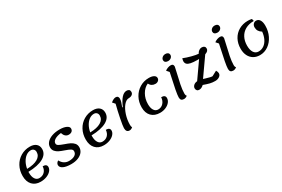

<svg xmlns="http://www.w3.org/2000/svg" viewBox="105 -2066 4904 3340"><g transform="rotate(-30 2556.5 -396.0)"><path d="M202 -232V-213Q202 -133 232 -87.5Q262 -42 314 -42Q379 -42 420 -83Q461 -124 465 -192Q546 -192 546 -132Q546 -92 514 -55.5Q482 -19 426.5 3Q371 25 304 25Q198 25 138 -40Q78 -105 78 -219Q78 -327 125 -414Q172 -501 255 -550.5Q338 -600 440 -600Q519 -600 563.5 -562Q608 -524 608 -457Q608 -354 502.5 -295.5Q397 -237 202 -232ZM208 -288Q346 -291 422.5 -336Q499 -381 499 -460Q499 -495 478 -516Q457 -537 423 -537Q372 -537 327.5 -504.5Q283 -472 251.5 -415.5Q220 -359 208 -288Z M704 -77Q704 -97 716 -115Q728 -133 750 -145Q775 -95 817 -68.5Q859 -42 910 -42Q982 -42 1026 -69Q1070 -96 1070 -147Q1070 -178 1037.5 -197Q1005 -216 938 -239Q876 -260 836 -279Q796 -298 768 -330.5Q740 -363 740 -411Q740 -466 778 -509Q816 -552 883.5 -576Q951 -600 1039 -600Q1119 -600 1170.5 -576Q1222 -552 1222 -515Q1222 -479 1198 -459.5Q1174 -440 1135 -440Q1097 -440 1070 -464Q1043 -488 1029 -534Q947 -525 900.5 -495.5Q854 -466 854 -424Q854 -395 884.5 -377.5Q915 -360 983 -336Q1047 -314 1086.5 -295Q1126 -276 1154.5 -243.5Q1183 -211 1183 -162Q1183 -109 1151 -66.5Q1119 -24 1058.5 0.5Q998 25 917 25Q818 25 761 -2Q704 -29 704 -77Z M1470 -232V-213Q1470 -133 1500 -87.5Q1530 -42 1582 -42Q1647 -42 1688 -83Q1729 -124 1733 -192Q1814 -192 1814 -132Q1814 -92 1782 -55.5Q1750 -19 1694.5 3Q1639 25 1572 25Q1466 25 1406 -40Q1346 -105 1346 -219Q1346 -327 1393 -414Q1440 -501 1523 -550.5Q1606 -600 1708 -600Q1787 -600 1831.5 -562Q1876 -524 1876 -457Q1876 -354 1770.5 -295.5Q1665 -237 1470 -232ZM1476 -288Q1614 -291 1690.5 -336Q1767 -381 1767 -460Q1767 -495 1746 -516Q1725 -537 1691 -537Q1640 -537 1595.5 -504.5Q1551 -472 1519.5 -415.5Q1488 -359 1476 -288Z M2021 -58Q2021 -99 2048.5 -238.5Q2076 -378 2108 -500L2064 -550Q2121 -597 2163 -597Q2191 -597 2204 -581.5Q2217 -566 2217 -542Q2217 -511 2206.5 -474.5Q2196 -438 2176 -389L2186 -384Q2278 -601 2383 -601Q2449 -601 2449 -542Q2449 -509 2423 -489Q2397 -469 2355 -469Q2302 -469 2252 -409Q2202 -349 2171 -253Q2140 -157 2140 -55Q2140 -18 2152 -3Q2122 25 2089 25Q2021 25 2021 -58Z M2468 -217Q2468 -325 2516 -412.5Q2564 -500 2647 -550Q2730 -600 2829 -600Q2892 -600 2928.5 -579.5Q2965 -559 2965 -523Q2965 -493 2941.5 -472.5Q2918 -452 2883 -452Q2803 -452 2767 -524Q2690 -490 2640.5 -404.5Q2591 -319 2591 -211Q2591 -132 2620.5 -87Q2650 -42 2702 -42Q2765 -42 2806 -87.5Q2847 -133 2851 -202Q2932 -202 2932 -141Q2932 -96 2901 -58Q2870 -20 2817.5 2.5Q2765 25 2703 25Q2593 25 2530.5 -39Q2468 -103 2468 -217Z M3200 -742Q3200 -772 3225 -794.5Q3250 -817 3289 -817Q3322 -817 3340.5 -801.5Q3359 -786 3359 -761Q3359 -729 3334 -707Q3309 -685 3270 -685Q3238 -685 3219 -700.5Q3200 -716 3200 -742ZM3113 -46Q3113 -87 3132.5 -192Q3152 -297 3199 -508L3155 -558Q3179 -577 3210.5 -588.5Q3242 -600 3268 -600Q3298 -600 3310.5 -587.5Q3323 -575 3323 -545Q3323 -537 3304 -459Q3273 -332 3252.5 -229Q3232 -126 3232 -55Q3232 -17 3250 -2Q3217 25 3181 25Q3147 25 3130 8Q3113 -9 3113 -46Z M3888 -465 3640 -112 3679 -100Q3733 -84 3759.5 -77.5Q3786 -71 3808 -71L3908 -124Q3929 -89 3929 -61Q3929 -24 3893.5 0.5Q3858 25 3808 25Q3752 25 3703.5 13Q3655 1 3583 -25Q3558 -2 3536.5 8Q3515 18 3490 18Q3463 18 3447.5 0.5Q3432 -17 3432 -42Q3432 -74 3458 -99.5Q3484 -125 3532 -130L3755 -448Q3744 -447 3720 -447Q3638 -448 3590 -458Q3542 -468 3519.5 -490Q3497 -512 3497 -550Q3497 -568 3508 -605Q3573 -578 3660.5 -555Q3748 -532 3795 -530Q3809 -561 3836 -580.5Q3863 -600 3892 -600Q3924 -600 3942.5 -584.5Q3961 -569 3961 -542Q3961 -488 3888 -465Z M4190 -742Q4190 -772 4215 -794.5Q4240 -817 4279 -817Q4312 -817 4330.5 -801.5Q4349 -786 4349 -761Q4349 -729 4324 -707Q4299 -685 4260 -685Q4228 -685 4209 -700.5Q4190 -716 4190 -742ZM4103 -46Q4103 -87 4122.5 -192Q4142 -297 4189 -508L4145 -558Q4169 -577 4200.5 -588.5Q4232 -600 4258 -600Q4288 -600 4300.5 -587.5Q4313 -575 4313 -545Q4313 -537 4294 -459Q4263 -332 4242.5 -229Q4222 -126 4222 -55Q4222 -17 4240 -2Q4207 25 4171 25Q4137 25 4120 8Q4103 -9 4103 -46Z M4469 -238Q4469 -344 4513.5 -426Q4558 -508 4638 -554Q4718 -600 4819 -600Q4861 -600 4896 -592Q4907 -576 4909 -545Q4809 -545 4738 -505Q4667 -465 4630 -393.5Q4593 -322 4593 -231Q4593 -142 4626 -92Q4659 -42 4720 -42Q4779 -42 4826.5 -75Q4874 -108 4904.5 -169Q4935 -230 4943 -311Q4902 -337 4883.5 -368Q4865 -399 4865 -441Q4865 -479 4888 -504.5Q4911 -530 4945 -530Q4991 -530 5017 -489Q5043 -448 5043 -375Q5043 -265 4998.5 -173.5Q4954 -82 4877.5 -28.5Q4801 25 4709 25Q4637 25 4582.5 -7.5Q4528 -40 4498.5 -99.5Q4469 -159 4469 -238Z"/></g></svg>

Font: Lemonada
Style: Regular
Weight: 400
Designer: Mohamed Gaber (Arabic) Eduardo Tunni (Latin)
Foundry: Kief Type Foundry
Version: Version 3.006